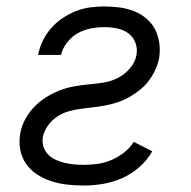

<svg xmlns="http://www.w3.org/2000/svg" viewBox="-20 -562 590 594"><path d="M239 12Q212 12 187 9Q162 6 138.5 -1.5Q115 -9 94.5 -22.5Q74 -36 60.5 -55.5Q47 -75 42.5 -100Q38 -125 43 -151Q47 -173 58.5 -194Q70 -215 86.5 -232Q103 -249 124 -262Q145 -275 166.5 -283Q188 -291 210.5 -295Q233 -299 255.5 -301Q278 -303 300.5 -306.5Q323 -310 344 -320.5Q365 -331 381.5 -350Q398 -369 402 -391Q406 -411 399 -429.5Q392 -448 377 -459Q362 -470 342.5 -474Q323 -478 303 -478Q282 -478 261 -474Q240 -470 221 -459.5Q202 -449 187.5 -430.5Q173 -412 169 -392H98Q102 -414 112 -435Q122 -456 137.5 -474Q153 -492 173 -505.5Q193 -519 214.5 -527.5Q236 -536 258 -539Q280 -542 302 -542Q326 -542 349.5 -539Q373 -536 394.5 -527.5Q416 -519 433 -504.5Q450 -490 460 -470.5Q470 -451 473 -427.5Q476 -404 472 -380Q468 -362 459.5 -344Q451 -326 439 -310.5Q427 -295 411 -282.5Q395 -270 378 -260.5Q361 -251 342 -245Q323 -239 304.5 -235.5Q286 -232 267.5 -230Q249 -228 230.5 -225.5Q212 -223 193.5 -218Q175 -213 158 -202Q141 -191 129 -174.5Q117 -158 113 -140Q110 -124 114 -110Q118 -96 127.5 -85.5Q137 -75 150.5 -68.5Q164 -62 178.5 -58.5Q193 -55 208 -53.5Q223 -52 239 -52Q260 -52 281.5 -55Q303 -58 323.5 -66.5Q344 -75 363 -89.5Q382 -104 394 -123L451 -94Q436 -67 411 -45Q386 -23 357 -10.5Q328 2 298 7Q268 12 239 12Z"/></svg>

Font: Lode
Style: Italic
Weight: 400
Italic angle: -11°
Monospace: yes
Designer: Belleve Invis
Foundry: Belleve Invis
Version: Version 29.2.0; ttfautohint (v1.8.3)